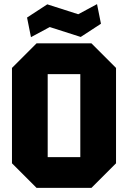

<svg xmlns="http://www.w3.org/2000/svg" viewBox="-20 -910 620 930"><path d="M38 -119V-581L157 -700H423L542 -581V-119L423 0H157ZM211 -551V-149H369V-551ZM130 -730 111 -825 209 -889 359 -841 450 -890 469 -795 371 -731 221 -779Z"/></svg>

Font: Tektur SemiCondensed
Style: Bold
Weight: 700
Width: 4
Designer: Adam Jagosz
Foundry: Adam Jagosz
Version: Version 1.005;gftools[0.9.30]